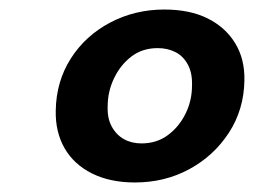

<svg xmlns="http://www.w3.org/2000/svg" viewBox="-20 -732 533 403"><path d="M263 -349Q211 -349 173 -368Q135 -387 115.5 -421Q96 -455 97 -500Q98 -561 128.5 -609Q159 -657 211 -684.5Q263 -712 325 -712Q378 -712 415.5 -693.5Q453 -675 473.5 -641.5Q494 -608 493 -563Q492 -502 460.5 -453.5Q429 -405 377.5 -377Q326 -349 263 -349ZM277 -431Q309 -431 332.5 -448.5Q356 -466 369.5 -493.5Q383 -521 383 -552Q384 -578 374.5 -596Q365 -614 348.5 -622.5Q332 -631 311 -631Q279 -631 256 -613.5Q233 -596 219.5 -568Q206 -540 206 -509Q205 -484 214.5 -466.5Q224 -449 240 -440Q256 -431 277 -431Z"/></svg>

Font: DM Sans 20pt ExtraBold
Style: Italic
Weight: 800
Italic angle: -10°
Version: Version 4.004;gftools[0.9.30]